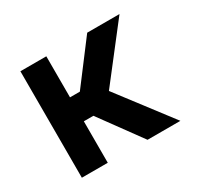

<svg xmlns="http://www.w3.org/2000/svg" viewBox="-120 -699 891 852"><g transform="rotate(-30 325.5 -272.5)"><path d="M415.5 -545.5 256.4 -335.2H206V-545.5H73.2V0H206V-212.4H255L409.8 0H578.1L369.7 -273.4L581 -545.5Z"/></g></svg>

Font: Riot Sans 2.0
Style: Bold
Weight: 600
Designer: Rasmus Andersson
Foundry: rsms
Version: Version 3.006;hotconv 1.0.109;makeotfexe 2.5.65596